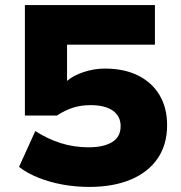

<svg xmlns="http://www.w3.org/2000/svg" viewBox="-20 -725 711 756"><path d="M332 11Q277 11 225.5 1.5Q174 -8 129.5 -26Q85 -44 55 -68L119 -209Q167 -178 219 -161.5Q271 -145 329 -145Q388 -145 421.5 -165.5Q455 -186 455 -228Q455 -268 424 -289.5Q393 -311 337 -311Q299 -311 267.5 -301Q236 -291 204 -270H78V-705H590V-549H244V-407H245Q267 -427 308.5 -441Q350 -455 393 -455Q469 -455 524 -427.5Q579 -400 608.5 -350Q638 -300 638 -232Q638 -156 601 -101.5Q564 -47 495 -18Q426 11 332 11Z"/></svg>

Font: Nunito Sans 7pt SemiExpanded Black
Style: Regular
Weight: 900
Width: 6
Designer: Vernon Adams
Foundry: Vernon Adams
Version: Version 3.101;gftools[0.9.27]